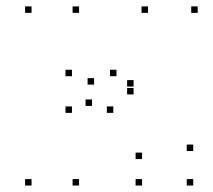

<svg xmlns="http://www.w3.org/2000/svg" viewBox="-20 -564 660 594"><path d="M577.8 10V-10H557.8V10ZM577.8 -96.8V-116.8H557.8V-96.8ZM393.3 -296.2V-316.2H373.3V-296.2ZM393.3 -271.8V-291.8H373.3V-271.8ZM591.6 -524.2V-544.2H571.6V-524.2ZM437.9 -524.2V-544.2H417.9V-524.2ZM271 -302.2V-322.2H251V-302.2ZM340.3 -328.2V-348.2H320.3V-328.2ZM202.6 -328.2V-348.2H182.6V-328.2ZM202.6 -214.8V-234.8H182.6V-214.8ZM330.5 -214.8V-234.8H310.5V-214.8ZM264.7 -236.3V-256.3H244.7V-236.3ZM419.5 -71.9V-91.9H399.5V-71.9ZM419.5 10V-10H399.5V10ZM224.6 10V-10H204.6V10ZM224.6 -524.2V-544.2H204.6V-524.2ZM77.6 -524.2V-544.2H57.6V-524.2ZM77.6 10V-10H57.6V10Z"/></svg>

Font: Monaspace Krypton Dots Var
Style: Regular
Weight: 400
Designer: Riley Cran and the Lettermatic Team
Version: Version 1.100 (Monaspace Krypton Dots)